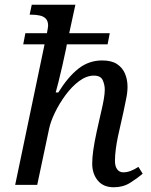

<svg xmlns="http://www.w3.org/2000/svg" viewBox="-20 -780 639 810"><path d="M460 10Q416 10 392.5 -18.5Q369 -47 369 -90Q369 -114 373.5 -146.5Q378 -179 388 -225L401 -283Q404 -297 409 -318Q414 -339 418 -362Q422 -385 422 -402Q422 -422 413.5 -441.5Q405 -461 376 -461Q345 -461 314 -438Q283 -415 256.5 -379Q230 -343 211.5 -304.5Q193 -266 187 -236L137 0H44L168 -593H78L87 -640H178Q180 -651 181.5 -659.5Q183 -668 183 -671Q183 -691 173.5 -701Q164 -711 148 -714.5Q132 -718 113 -718H105L114 -760H298L272 -640H443L434 -593H262L259 -576Q252 -541 243 -502.5Q234 -464 226.5 -433.5Q219 -403 215 -390H226Q267 -456 311 -490.5Q355 -525 411 -525Q451 -525 474 -509.5Q497 -494 507.5 -469Q518 -444 518 -414Q518 -389 511.5 -359.5Q505 -330 500 -304L478 -206Q472 -178 468.5 -151Q465 -124 465 -101Q465 -78 474.5 -65.5Q484 -53 500 -53Q516 -53 531.5 -59Q547 -65 564 -76L582 -47Q558 -27 528.5 -8.5Q499 10 460 10Z"/></svg>

Font: Noto Serif
Style: Italic
Weight: 400
Italic angle: -12°
Designer: Monotype Design Team
Foundry: Monotype Imaging Inc.
Version: Version 2.013